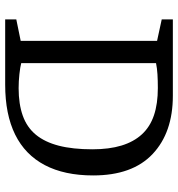

<svg xmlns="http://www.w3.org/2000/svg" viewBox="7 -695 688 742"><g transform="rotate(90 351.0 -324.0)"><path d="M55 0V-43L138 -60V-587L55 -605V-648H350Q492 -648 575 -570Q658 -492 658 -340Q658 -229 618 -153Q578 -77 500 -38.5Q422 0 307 0ZM321 -52Q382 -52 427 -68Q472 -84 500.5 -118.5Q529 -153 543 -207Q557 -261 557 -337Q557 -402 542.5 -449.5Q528 -497 499 -528.5Q470 -560 425.5 -575Q381 -590 320 -590Q291 -590 267 -588.5Q243 -587 224 -583V-62Q239 -58 266.5 -55Q294 -52 321 -52Z"/></g></svg>

Font: Faustina
Style: Regular
Weight: 400
Designer: Alfonso Garcia
Foundry: http://www.omnibus-type.com
Version: Version 1.200